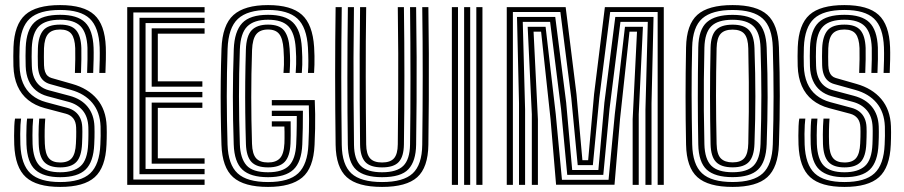

<svg xmlns="http://www.w3.org/2000/svg" viewBox="-20 -724 3542 752"><path d="M215.8 8.1Q123.5 8.1 81.4 -30.1Q39.3 -68.2 35.8 -157.1Q35.2 -172.5 35.2 -192.3Q35.1 -212.1 36 -230.4Q36.8 -248.8 38.8 -259.4H62.5Q61.1 -250.2 60.2 -234.6Q59.3 -218.9 59.2 -199.3Q59 -179.6 59.8 -157.9Q62.9 -79.2 99.2 -45.1Q135.6 -11 215.8 -11Q296.7 -11 333.3 -45.2Q369.9 -79.3 373.1 -158.2Q373.8 -172.9 374.2 -191.9Q374.6 -210.9 373.9 -229.1Q371.8 -284.9 341.6 -321Q311.5 -357.1 257.9 -371.9L176.5 -394.5Q160.9 -398.8 150.4 -408.2Q139.9 -417.5 134.5 -432.5Q129.1 -447.5 128.4 -468Q127.8 -489 127.9 -503.7Q127.9 -518.3 128.5 -535.9Q130.4 -582.3 149.3 -605Q168.2 -627.6 215.6 -627.6Q259.5 -627.6 278.2 -605.6Q296.9 -583.5 298.6 -536.1Q299.1 -519.6 298.7 -491.8Q298.4 -464 297.2 -438.4H273.4Q274.6 -466.2 274.8 -492.3Q275.1 -518.4 274.6 -535.5Q273.1 -574.3 259.6 -591.3Q246.2 -608.4 215.6 -608.4Q183.4 -608.4 168.7 -591.4Q154 -574.4 152.3 -535Q151.7 -516.2 151.9 -501Q152 -485.7 152.4 -468.4Q152.9 -453.4 156.5 -443.2Q160 -433.1 166.5 -427Q172.9 -421 181.8 -418.5L262.8 -395.3Q324.9 -377.7 360.1 -335.9Q395.3 -294.1 397.7 -230.1Q398.3 -218.3 398.2 -206Q398.2 -193.7 397.9 -181.4Q397.7 -169.2 397.1 -157.1Q393.5 -68.2 351 -30Q308.6 8.1 215.8 8.1ZM215.8 -30Q151.2 -30 118.8 -58.4Q86.4 -86.8 83.6 -158.8Q83 -174.7 83.1 -193.9Q83.1 -213.1 83.9 -230.7Q84.6 -248.3 86.2 -259.4H109.8Q108.4 -245.8 107.7 -228.8Q107.1 -211.8 107.1 -194.1Q107 -176.3 107.6 -159.8Q110 -100.8 134.9 -75.1Q159.8 -49.3 215.8 -49.3Q268.7 -49.3 295.7 -73.5Q322.8 -97.7 325.3 -159.8Q325.8 -169 326 -178Q326.2 -186.9 326.3 -195.5Q326.4 -204 326.3 -211.9Q326.3 -219.7 326 -226.8Q324.4 -266.8 303.9 -291.3Q283.3 -315.9 247.9 -325.2L165.7 -347.2Q139.9 -354.2 121.1 -369.5Q102.4 -384.8 92 -408.7Q81.6 -432.5 80.6 -464.8Q79.9 -489.2 80 -505Q80.1 -520.8 80.7 -538.6Q83.4 -606.6 114.7 -636.3Q146 -666 215.6 -666Q282.9 -666 313.3 -636.2Q343.7 -606.4 346.5 -537.9Q347.2 -521.5 346.7 -492.4Q346.3 -463.3 345 -438.4H321.2Q322.4 -462.7 322.7 -492Q323.1 -521.3 322.6 -536.8Q320.4 -596.2 295.3 -621.5Q270.2 -646.7 215.6 -646.7Q158.8 -646.7 132.8 -621.4Q106.9 -596 104.5 -536.9Q103.7 -516.5 103.9 -502Q104.1 -487.5 104.6 -466.6Q105.3 -439.9 113.2 -420.4Q121.2 -400.8 135.7 -388.4Q150.3 -376 171.1 -370.5L252.9 -348.7Q298.2 -336.6 323.2 -305.9Q348.2 -275.1 349.9 -229Q350.3 -217.8 350.3 -207.5Q350.4 -197.2 350.1 -185.6Q349.9 -174 349.1 -158.9Q346.2 -90 315.3 -60Q284.3 -30 215.8 -30ZM215.8 -68.4Q172.5 -68.4 152.9 -89.8Q133.4 -111.3 131.6 -160.1Q131 -179.4 131 -196.8Q131.1 -214.2 131.7 -229.9Q132.4 -245.5 133.6 -259.4H157.2Q155.6 -238.7 155 -214Q154.5 -189.2 155.5 -161.4Q157 -122 171 -104.8Q185.1 -87.6 215.8 -87.6Q247.4 -87.6 261.6 -105.1Q275.7 -122.5 277.4 -162.1Q278.1 -176.4 278.4 -187.6Q278.6 -198.8 278.6 -208.1Q278.6 -217.3 278.2 -225Q277.3 -247.5 266.7 -260.7Q256.2 -273.8 238 -278.6L155.1 -300.6Q117.2 -310.8 90.2 -332.4Q63.3 -354 48.6 -387.2Q34 -420.5 32.6 -464.9Q32 -485.2 32.1 -503.9Q32.2 -522.5 32.8 -539.9Q36.3 -627.9 78.8 -666Q121.3 -704.1 215.6 -704.1Q307.8 -704.1 349.4 -665.9Q390.9 -627.8 394.4 -539.7Q395.1 -521.3 394.6 -491.1Q394.1 -461 392.9 -438.4H369Q370.1 -461.5 370.6 -489.7Q371.1 -518 370.4 -538.9Q367.3 -617.1 331.4 -651.1Q295.6 -685 215.6 -685Q133.4 -685 96.7 -651.1Q59.9 -617.2 56.8 -538.9Q56 -518.3 56 -502.3Q56 -486.4 56.6 -465.5Q57.7 -427.4 70 -398.8Q82.2 -370.2 105 -351.5Q127.8 -332.7 160.3 -323.9L242.9 -301.8Q261.4 -296.9 274.3 -286.7Q287.2 -276.5 294.3 -261.2Q301.4 -246 302.2 -225.8Q302.6 -218.2 302.6 -208.3Q302.6 -198.4 302.3 -186.7Q301.9 -174.9 301.4 -161.3Q299.2 -110.9 279.1 -89.6Q259 -68.4 215.8 -68.4Z M478.3 0V-696H781.3V-675.2H502.3V-20.8H781.3V0ZM574.1 -83V-322.2H772.6V-301.5H598.1V-103.8H781.3V-83ZM526.3 -41.6V-654.4H781.3V-633.7H550.1V-363.8H772.6V-343H550.1V-62.3H781.3V-41.6ZM574.1 -384.5V-613H781.3V-592.2H598.1V-405.4H772.6V-384.5Z M1029.9 8.1Q935.7 8.1 893 -30Q850.3 -68.1 847.4 -157.1Q845.3 -223.3 844.6 -284.7Q843.9 -346.1 844.6 -407Q845.3 -468 847.5 -532.7Q850.9 -626.3 894.4 -665.2Q937.8 -704.1 1029.9 -704.1Q1120.3 -704.1 1162.5 -666.2Q1204.6 -628.3 1210.3 -539.7Q1211.5 -522.4 1211.7 -504.9Q1212 -487.4 1211.6 -470.7Q1211.3 -453.9 1210.1 -438.4H1186.1Q1187.9 -460.3 1187.8 -485.7Q1187.6 -511.1 1186.1 -538Q1181.4 -617.5 1144.7 -651.3Q1108 -685 1029.9 -685Q949.4 -685 911.9 -650.2Q874.3 -615.5 871.4 -532.4Q869.8 -485.2 869 -439.2Q868.2 -393.1 868.2 -347.3Q868.2 -301.4 869 -254.4Q869.8 -207.4 871.2 -157.9Q873.7 -79.3 910.6 -45.2Q947.5 -11 1029.9 -11Q1111.9 -11 1148.2 -45.5Q1184.6 -80 1188 -157.7Q1189.3 -184.3 1189.9 -208.5Q1190.5 -232.8 1190.5 -257.8Q1190.5 -282.8 1189.6 -311.2H1044.6V-332H1212.8Q1214 -304.5 1214.4 -276.8Q1214.7 -249.2 1214.2 -219.7Q1213.7 -190.1 1212 -156.1Q1207.8 -65.3 1163.6 -28.6Q1119.4 8.1 1029.9 8.1ZM1029.9 -30Q961.3 -30 929.5 -59.5Q897.7 -89.1 895.4 -158.5Q893.8 -207.4 892.9 -253.9Q892 -300.5 892.1 -346Q892.1 -391.5 893 -437.4Q893.9 -483.3 895.6 -531.2Q898.3 -601.3 928.7 -633.7Q959 -666 1029.9 -666Q1096.8 -666 1127.5 -635.9Q1158.3 -605.9 1162.3 -536.7Q1163.5 -516.4 1163.9 -500.9Q1164.2 -485.4 1163.9 -470.8Q1163.5 -456.2 1162.1 -438.4H1138.1Q1139.5 -457.5 1139.9 -472.6Q1140.2 -487.6 1139.9 -502.3Q1139.5 -517.1 1138.3 -535.1Q1134.6 -593.6 1110.3 -620.1Q1086 -646.7 1029.9 -646.7Q974.7 -646.7 948.3 -620.3Q921.9 -594 919.4 -530.4Q917.6 -481.8 916.8 -436.5Q915.9 -391.2 916 -346.7Q916.1 -302.1 916.9 -255.8Q917.8 -209.6 919.4 -159.3Q921.3 -104 945.3 -76.6Q969.3 -49.3 1029.9 -49.3Q1086.4 -49.3 1111.9 -75.1Q1137.5 -100.9 1140.2 -160.1Q1141.1 -177.1 1141.5 -195.2Q1141.9 -213.3 1142.2 -231.9Q1142.6 -250.6 1142.4 -269.6H1044.6V-290.4H1166.4Q1166.5 -257.4 1165.9 -223.1Q1165.3 -188.8 1164 -158.4Q1161 -89.4 1129.2 -59.7Q1097.4 -30 1029.9 -30ZM1029.9 -68.4Q985.1 -68.4 965 -89.6Q944.9 -110.9 943.2 -159.9Q941.2 -224.3 940.6 -283.9Q939.9 -343.4 940.5 -403.3Q941.1 -463.2 943 -528.6Q944.7 -584 965.9 -605.8Q987.1 -627.6 1029.9 -627.6Q1074.8 -627.6 1093 -604Q1111.3 -580.4 1114.3 -533.6Q1116.2 -505.4 1116.2 -485.9Q1116.2 -466.4 1114.3 -438.4H1090.3Q1091.7 -456 1092.1 -470.4Q1092.4 -484.7 1092 -499.2Q1091.6 -513.8 1090.4 -531.8Q1087.6 -572.8 1073.7 -590.6Q1059.9 -608.4 1029.9 -608.4Q998.4 -608.4 983.6 -589.8Q968.9 -571.2 967.2 -528Q965.6 -479.7 964.8 -434Q964.1 -388.2 964.1 -343.4Q964.1 -298.6 964.8 -253.5Q965.6 -208.4 967 -161.1Q968.2 -121.1 983 -104.3Q997.8 -87.6 1029.9 -87.6Q1060.9 -87.6 1076.4 -104.2Q1091.9 -120.7 1094 -162.9Q1094.3 -170.7 1094.4 -182.9Q1094.6 -195 1094.4 -207.5Q1094.3 -219.9 1093.8 -228.3H1044.6V-248.8H1118.4Q1118.9 -215.1 1118.6 -193.6Q1118.3 -172.1 1117.8 -161.7Q1115.5 -111.4 1095 -89.9Q1074.4 -68.4 1029.9 -68.4Z M1476.5 8.1Q1380.4 8.1 1338.1 -30.1Q1295.8 -68.4 1294.5 -156.8Q1293.5 -227.3 1293.1 -295.7Q1292.6 -364.1 1292.6 -431.2Q1292.6 -498.3 1293.1 -564.4Q1293.6 -630.5 1294.5 -696H1318.5Q1317.6 -625.5 1317.1 -557.5Q1316.6 -489.5 1316.7 -422.9Q1316.8 -356.3 1317.2 -290.1Q1317.7 -223.9 1318.5 -157Q1319.6 -78.7 1356.3 -44.8Q1392.9 -11 1476.5 -11Q1559.8 -11 1596.3 -44.8Q1632.9 -78.7 1633.8 -157.1Q1634.6 -223.8 1635.1 -291.3Q1635.5 -358.7 1635.6 -426.5Q1635.7 -494.3 1635.2 -561.8Q1634.7 -629.4 1633.8 -696H1657.8Q1659.2 -605.9 1659.6 -515.4Q1660 -424.8 1659.5 -334.9Q1659 -245 1657.8 -156.8Q1656.5 -67.8 1614.1 -29.9Q1571.7 8.1 1476.5 8.1ZM1476.5 -30Q1407.5 -30 1375.4 -58.9Q1343.4 -87.8 1342.3 -158Q1341.5 -216.7 1341 -283.1Q1340.6 -349.5 1340.6 -419.5Q1340.6 -489.5 1341.1 -559.6Q1341.6 -629.7 1342.5 -696H1366.3Q1364.9 -587.7 1364.6 -499Q1364.3 -410.2 1364.9 -328Q1365.4 -245.9 1366.5 -156.9Q1367.2 -99.6 1392.8 -74.5Q1418.4 -49.3 1476.5 -49.3Q1534.2 -49.3 1559.6 -74.5Q1585.1 -99.6 1586 -157.9Q1586.8 -216.4 1587.3 -282.4Q1587.7 -348.4 1587.7 -418.2Q1587.7 -488.1 1587.3 -558.4Q1586.9 -628.8 1586 -696H1609.8Q1611.4 -588.6 1611.8 -499.5Q1612.2 -410.3 1611.6 -327.8Q1611 -245.3 1609.8 -157.4Q1608.9 -92.8 1579.8 -61.4Q1550.8 -30 1476.5 -30ZM1476.5 -68.4Q1430.1 -68.4 1410.6 -89.7Q1391 -111.1 1390.3 -158.2Q1389.2 -243.6 1388.8 -332.4Q1388.3 -421.3 1388.7 -512.6Q1389.1 -603.9 1390.3 -696H1414.2Q1413.3 -629.7 1412.8 -561.6Q1412.4 -493.5 1412.5 -425.2Q1412.6 -356.9 1413 -289.8Q1413.5 -222.7 1414.2 -158.6Q1414.7 -120.5 1429.3 -104.1Q1443.8 -87.6 1476.5 -87.6Q1508.8 -87.6 1523.2 -104Q1537.6 -120.4 1538 -158.5Q1539.2 -247 1539.6 -336Q1540 -424.9 1539.7 -514.9Q1539.4 -604.9 1538 -696H1562Q1563.9 -561.5 1563.9 -426.8Q1564 -292.1 1562 -158.2Q1561.3 -110.8 1541.8 -89.6Q1522.4 -68.4 1476.5 -68.4Z M1845.6 0V-696H1869.6V0ZM1749.8 0V-696H1773.8V0ZM1797.8 0V-696H1821.6V0Z M1964.8 0V-696H2195.5L2237.9 -355.3L2261.1 -96.5H2283.6L2306.8 -355.3L2349.1 -696H2579.8V0H2555.8V-676.9H2369.9L2327.3 -340.3L2302 -77.3H2242.7L2217.5 -340.3L2174.8 -676.9H1988.8V0ZM2063 0V-276.5L2046.7 -619.1H2116.9L2156.7 -277L2181 -19.8H2363.5L2388 -277L2427.8 -619.1H2498.1L2481.7 -276.5V0H2457.9V-257.1L2474.9 -599.9H2445.5L2408.4 -257.3L2386.8 -0.4H2158L2136.3 -257.3L2099.3 -599.9H2069.8L2086.8 -257.1V0ZM2012.8 0V-319.6L2004.9 -657.6H2154.7L2197.5 -322.2L2221.1 -58.2H2323.6L2347.2 -322.2L2389.9 -657.6H2539.7L2531.8 -319.6V0H2508V-294.9L2517.2 -638.3H2410.1L2367.2 -296.4L2342.9 -39H2201.7L2177.5 -296.4L2134.6 -638.3H2027.5L2036.6 -294.9V0Z M2849.4 8.1Q2754.1 8.1 2711.5 -30.1Q2668.8 -68.3 2667.1 -157.7Q2666.1 -207.3 2665.6 -253.6Q2665.1 -299.8 2665.1 -345.6Q2665.1 -391.3 2665.6 -438.9Q2666.1 -486.6 2667.1 -538.8Q2668.8 -627.9 2711.4 -666Q2754 -704.1 2849.4 -704.1Q2943 -704.1 2985.2 -666.1Q3027.5 -628.1 3030.8 -539Q3032.6 -487.7 3033.4 -441Q3034.2 -394.3 3034.2 -348.8Q3034.2 -303.4 3033.4 -256.5Q3032.6 -209.5 3030.8 -157.7Q3027.5 -68.1 2985.2 -30Q2942.9 8.1 2849.4 8.1ZM2849.4 -11.1Q2930.8 -11.1 2967.6 -45.1Q3004.3 -79.2 3006.8 -158.5Q3008.3 -207.8 3009 -254Q3009.8 -300.2 3009.8 -345.8Q3009.8 -391.5 3009.1 -438.9Q3008.4 -486.4 3006.8 -538.2Q3004.3 -617.3 2967.5 -651.1Q2930.7 -684.9 2849.4 -684.9Q2768.7 -684.9 2730.8 -651.9Q2692.8 -618.9 2690.9 -538.2Q2689.7 -491 2689.2 -445.2Q2688.7 -399.3 2688.8 -353Q2688.9 -306.7 2689.5 -258.5Q2690.1 -210.3 2691.1 -158.5Q2692.8 -79.5 2729.6 -45.3Q2766.5 -11.1 2849.4 -11.1ZM2849.4 -30.2Q2780.7 -30.2 2748.5 -59.1Q2716.4 -88.1 2714.9 -158.4Q2714.1 -203.4 2713.6 -248.5Q2713.1 -293.7 2713.1 -340.3Q2713.1 -386.8 2713.5 -436Q2713.9 -485.2 2714.9 -538.2Q2716.2 -608.9 2748.9 -637.4Q2781.7 -665.8 2849.4 -665.8Q2917.4 -665.8 2948.8 -636.4Q2980.2 -607 2982.8 -537.6Q2984.8 -484 2985.7 -435.8Q2986.6 -387.6 2986.5 -342.2Q2986.4 -296.7 2985.4 -251.7Q2984.4 -206.6 2982.8 -159.3Q2980.2 -89.8 2949.1 -60Q2918 -30.2 2849.4 -30.2ZM2849.4 -49.4Q2906.1 -49.4 2931.4 -75.1Q2956.7 -100.8 2958.8 -160.1Q2960.4 -211.1 2961.2 -258.1Q2962 -305.1 2962 -350.5Q2962 -395.8 2961.2 -441.8Q2960.4 -487.7 2958.8 -536.6Q2956.9 -596.5 2930.8 -621.5Q2904.8 -646.6 2849.4 -646.6Q2791.4 -646.6 2765.9 -621.2Q2740.4 -595.8 2738.9 -537.4Q2737.4 -470.6 2736.8 -411.2Q2736.2 -351.9 2736.7 -291Q2737.2 -230.2 2738.9 -159.2Q2740.4 -100.4 2766 -74.9Q2791.7 -49.4 2849.4 -49.4ZM2849.4 -68.6Q2804.6 -68.6 2784.4 -89.7Q2764.2 -110.7 2763.1 -159.3Q2762.1 -207.2 2761.5 -253.7Q2760.9 -300.2 2760.9 -346.6Q2760.9 -393.1 2761.4 -440.5Q2761.9 -487.9 2763.1 -537.4Q2764.2 -585.6 2784.4 -606.5Q2804.6 -627.4 2849.4 -627.4Q2893.8 -627.4 2913.5 -606.1Q2933.3 -584.8 2935 -535.8Q2936.8 -483.6 2937.7 -437.2Q2938.5 -390.8 2938.5 -346.5Q2938.5 -302.2 2937.7 -256.8Q2936.8 -211.3 2935 -160.8Q2933.3 -111.8 2913.6 -90.2Q2893.9 -68.6 2849.4 -68.6ZM2849.4 -88Q2881.4 -88 2895.7 -105.1Q2910 -122.3 2910.8 -162.5Q2912.3 -229 2912.8 -286.4Q2913.3 -343.8 2912.8 -403Q2912.3 -462.2 2910.8 -534.2Q2910 -573.8 2895.8 -590.9Q2881.6 -608 2849.4 -608Q2817.6 -608 2802.7 -591.8Q2787.7 -575.5 2786.7 -535.7Q2785.6 -488.1 2785 -442Q2784.4 -396 2784.4 -350.1Q2784.4 -304.2 2785 -257.3Q2785.5 -210.3 2786.7 -160.6Q2787.7 -119.4 2803.2 -103.7Q2818.7 -88 2849.4 -88Z M3287.5 8.1Q3195.2 8.1 3153.1 -30.1Q3111 -68.2 3107.5 -157.1Q3107 -172.5 3106.9 -192.3Q3106.8 -212.1 3107.7 -230.4Q3108.6 -248.8 3110.6 -259.4H3134.2Q3132.9 -250.2 3132 -234.6Q3131.1 -218.9 3130.9 -199.3Q3130.7 -179.6 3131.5 -157.9Q3134.6 -79.2 3171 -45.1Q3207.3 -11 3287.5 -11Q3368.4 -11 3405 -45.2Q3441.7 -79.3 3444.9 -158.2Q3445.5 -172.9 3446 -191.9Q3446.4 -210.9 3445.7 -229.1Q3443.5 -284.9 3413.4 -321Q3383.2 -357.1 3329.6 -371.9L3248.3 -394.5Q3232.6 -398.8 3222.2 -408.2Q3211.7 -417.5 3206.3 -432.5Q3200.9 -447.5 3200.1 -468Q3199.5 -489 3199.6 -503.7Q3199.7 -518.3 3200.2 -535.9Q3202.2 -582.3 3221.1 -605Q3240 -627.6 3287.3 -627.6Q3331.3 -627.6 3350 -605.6Q3368.6 -583.5 3370.4 -536.1Q3370.9 -519.6 3370.5 -491.8Q3370.1 -464 3368.9 -438.4H3345.1Q3346.3 -466.2 3346.6 -492.3Q3346.9 -518.4 3346.4 -535.5Q3344.8 -574.3 3331.4 -591.3Q3317.9 -608.4 3287.3 -608.4Q3255.2 -608.4 3240.5 -591.4Q3225.7 -574.4 3224.1 -535Q3223.4 -516.2 3223.6 -501Q3223.8 -485.7 3224.1 -468.4Q3224.7 -453.4 3228.2 -443.2Q3231.8 -433.1 3238.2 -427Q3244.7 -421 3253.6 -418.5L3334.6 -395.3Q3396.6 -377.7 3431.8 -335.9Q3467 -294.1 3469.5 -230.1Q3470 -218.3 3470 -206Q3469.9 -193.7 3469.7 -181.4Q3469.4 -169.2 3468.9 -157.1Q3465.2 -68.2 3422.8 -30Q3380.3 8.1 3287.5 8.1ZM3287.5 -30Q3222.9 -30 3190.5 -58.4Q3158.1 -86.8 3155.3 -158.8Q3154.8 -174.7 3154.8 -193.9Q3154.8 -213.1 3155.6 -230.7Q3156.4 -248.3 3158 -259.4H3181.6Q3180.1 -245.8 3179.5 -228.8Q3178.8 -211.8 3178.8 -194.1Q3178.8 -176.3 3179.3 -159.8Q3181.7 -100.8 3206.6 -75.1Q3231.5 -49.3 3287.5 -49.3Q3340.4 -49.3 3367.5 -73.5Q3394.6 -97.7 3397.1 -159.8Q3397.6 -169 3397.7 -178Q3397.9 -186.9 3398 -195.5Q3398.1 -204 3398.1 -211.9Q3398.1 -219.7 3397.7 -226.8Q3396.2 -266.8 3375.6 -291.3Q3355 -315.9 3319.7 -325.2L3237.4 -347.2Q3211.7 -354.2 3192.9 -369.5Q3174.1 -384.8 3163.7 -408.7Q3153.3 -432.5 3152.3 -464.8Q3151.6 -489.2 3151.7 -505Q3151.9 -520.8 3152.4 -538.6Q3155.2 -606.6 3186.4 -636.3Q3217.7 -666 3287.3 -666Q3354.6 -666 3385 -636.2Q3415.5 -606.4 3418.3 -537.9Q3418.9 -521.5 3418.5 -492.4Q3418.1 -463.3 3416.7 -438.4H3392.9Q3394.1 -462.7 3394.5 -492Q3394.9 -521.3 3394.4 -536.8Q3392.2 -596.2 3367 -621.5Q3341.9 -646.7 3287.3 -646.7Q3230.6 -646.7 3204.6 -621.4Q3178.6 -596 3176.2 -536.9Q3175.5 -516.5 3175.6 -502Q3175.8 -487.5 3176.3 -466.6Q3177.1 -439.9 3185 -420.4Q3192.9 -400.8 3207.5 -388.4Q3222 -376 3242.8 -370.5L3324.6 -348.7Q3369.9 -336.6 3394.9 -305.9Q3419.9 -275.1 3421.7 -229Q3422 -217.8 3422.1 -207.5Q3422.1 -197.2 3421.9 -185.6Q3421.6 -174 3420.9 -158.9Q3417.9 -90 3387 -60Q3356.1 -30 3287.5 -30ZM3287.5 -68.4Q3244.2 -68.4 3224.7 -89.8Q3205.1 -111.3 3203.3 -160.1Q3202.8 -179.4 3202.8 -196.8Q3202.8 -214.2 3203.5 -229.9Q3204.1 -245.5 3205.3 -259.4H3228.9Q3227.3 -238.7 3226.8 -214Q3226.3 -189.2 3227.3 -161.4Q3228.7 -122 3242.8 -104.8Q3256.8 -87.6 3287.5 -87.6Q3319.2 -87.6 3333.3 -105.1Q3347.4 -122.5 3349.1 -162.1Q3349.9 -176.4 3350.1 -187.6Q3350.4 -198.8 3350.3 -208.1Q3350.3 -217.3 3349.9 -225Q3349.1 -247.5 3338.5 -260.7Q3327.9 -273.8 3309.7 -278.6L3226.9 -300.6Q3189 -310.8 3162 -332.4Q3135 -354 3120.4 -387.2Q3105.8 -420.5 3104.3 -464.9Q3103.8 -485.2 3103.8 -503.9Q3103.9 -522.5 3104.5 -539.9Q3108.1 -627.9 3150.5 -666Q3193 -704.1 3287.3 -704.1Q3379.6 -704.1 3421.1 -665.9Q3462.7 -627.8 3466.1 -539.7Q3466.9 -521.3 3466.4 -491.1Q3465.9 -461 3464.7 -438.4H3440.7Q3441.9 -461.5 3442.4 -489.7Q3442.9 -518 3442.1 -538.9Q3439.1 -617.1 3403.2 -651.1Q3367.3 -685 3287.3 -685Q3205.2 -685 3168.4 -651.1Q3131.6 -617.2 3128.5 -538.9Q3127.8 -518.3 3127.8 -502.3Q3127.7 -486.4 3128.3 -465.5Q3129.5 -427.4 3141.7 -398.8Q3153.9 -370.2 3176.7 -351.5Q3199.5 -332.7 3232.1 -323.9L3314.7 -301.8Q3333.2 -296.9 3346.1 -286.7Q3359 -276.5 3366 -261.2Q3373.1 -246 3373.9 -225.8Q3374.3 -218.2 3374.3 -208.3Q3374.4 -198.4 3374 -186.7Q3373.7 -174.9 3373.1 -161.3Q3371 -110.9 3350.9 -89.6Q3330.8 -68.4 3287.5 -68.4Z"/></svg>

Font: Big Shoulders Inline Text SC Thin
Style: Regular
Weight: 100
Designer: Patric King
Foundry: XO Type Co
Version: Version 2.002